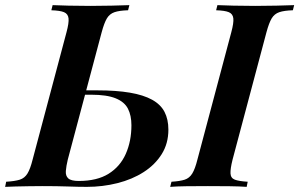

<svg xmlns="http://www.w3.org/2000/svg" viewBox="-59 -728 1166 748"><path d="M205 -106Q199 -81 197.5 -62Q196 -43 207 -33Q218 -23 248 -23Q319 -23 364 -51Q409 -79 431 -128.5Q453 -178 453 -240Q453 -278 439.5 -304.5Q426 -331 391.5 -345Q357 -359 296 -359H244L248 -376H320Q394 -376 447 -367Q500 -358 533.5 -339.5Q567 -321 582 -292Q597 -263 597 -223Q597 -169 571 -127.5Q545 -86 500.5 -57.5Q456 -29 398.5 -14.5Q341 0 279 0Q246 0 205 -1.5Q164 -3 105 -3Q80 -3 53 -2.5Q26 -2 2 -1.5Q-22 -1 -39 0L-35 -20Q-1 -22 18 -28Q37 -34 48 -52Q59 -70 68 -106L200 -602Q210 -639 208 -656.5Q206 -674 190.5 -680.5Q175 -687 141 -688L146 -708Q169 -707 208.5 -706Q248 -705 293 -705Q335 -705 375.5 -706Q416 -707 445 -708L440 -688Q406 -687 387 -680.5Q368 -674 357.5 -656.5Q347 -639 337 -602ZM847 -106Q838 -70 839 -52Q840 -34 856 -28Q872 -22 906 -20L902 0Q876 -2 835 -2.5Q794 -3 751 -3Q706 -3 667.5 -2.5Q629 -2 604 0L609 -20Q642 -22 660.5 -28Q679 -34 690 -52Q701 -70 710 -106L842 -602Q852 -639 850 -656.5Q848 -674 832.5 -680.5Q817 -687 783 -688L788 -708Q812 -707 851 -706Q890 -705 935 -705Q978 -705 1018 -706Q1058 -707 1087 -708L1082 -688Q1048 -687 1029 -680.5Q1010 -674 999.5 -656.5Q989 -639 979 -602Z"/></svg>

Font: Playfair Display SemiBold
Style: Italic
Weight: 600
Italic angle: -14°
Designer: Claus Eggers Sørensen
Foundry: Claus Eggers Sørensen
Version: Version 1.203